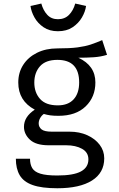

<svg xmlns="http://www.w3.org/2000/svg" viewBox="-20 -818 655 1056"><path d="M542.1 -597.4 568.7 -516.4Q533.8 -505.6 495.1 -503.1Q456.4 -500.5 410.8 -500.5Q504.6 -457.4 504.6 -364.6Q504.6 -284.6 451 -232.8Q397.4 -181 301.5 -181Q274.4 -181 256.2 -183.6Q237.9 -186.2 221 -191.3Q208.7 -182.6 200.8 -168.5Q192.8 -154.4 192.8 -139Q192.8 -119.5 208.2 -106.7Q223.6 -93.8 265.1 -93.8H362.6Q416.9 -93.8 460 -74.4Q503.1 -54.9 528.2 -21.8Q553.3 11.3 553.3 52.8Q553.3 132.3 485.9 174.9Q418.5 217.4 295.4 217.4Q209.2 217.4 159.5 199.7Q109.7 182.1 88.5 145.9Q67.2 109.7 67.2 54.9H145.1Q145.1 86.2 157.4 106.7Q169.7 127.2 202.1 137.2Q234.4 147.2 294.9 147.2Q384.1 147.2 425.1 124.9Q466.2 102.6 466.2 58.5Q466.2 20 431.3 0.5Q396.4 -19 344.1 -19H247.7Q177.4 -19 144.6 -49.7Q111.8 -80.5 111.8 -120.5Q111.8 -175.9 171.3 -214.9Q80.5 -263.1 80.5 -364.1Q80.5 -419 107.7 -461.3Q134.9 -503.6 183.6 -527.7Q232.3 -551.8 295.9 -551.8Q364.1 -551.8 406.7 -557.4Q449.2 -563.1 479.7 -573.3Q510.3 -583.6 542.1 -597.4ZM295.9 -488.7Q230.8 -488.7 199.7 -453.3Q168.7 -417.9 168.7 -364.1Q168.7 -309.2 200.3 -273.8Q231.8 -238.5 297.9 -238.5Q354.9 -238.5 385.1 -271.8Q415.4 -305.1 415.4 -364.6Q415.4 -488.7 295.9 -488.7ZM298.5 -646.2Q252.3 -646.2 220 -667.9Q187.7 -689.7 169.7 -721.8Q151.8 -753.8 147.7 -785.1L207.2 -798.5Q217.9 -760 240.3 -736.2Q262.6 -712.3 298.5 -712.3Q335.9 -712.3 359.5 -736.2Q383.1 -760 393.8 -798.5L453.3 -785.1Q449.2 -753.8 430.5 -721.8Q411.8 -689.7 379 -667.9Q346.2 -646.2 298.5 -646.2Z"/></svg>

Font: FiraCode Nerd Font
Style: Regular
Weight: 400
Designer: Carrois Corporate, Edenspiekermann AG, Nikita Prokopov
Foundry: Carrois Corporate, Edenspiekermann AG, Nikita Prokopov
Version: Version 6.002;Nerd Fonts 3.4.0